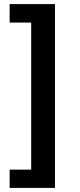

<svg xmlns="http://www.w3.org/2000/svg" viewBox="-20 -755 390 936"><path d="M248 -735V161H27V72H132V-645H27V-735Z"/></svg>

Font: Archivo SemiBold
Style: Bold
Weight: 700
Version: Version 2.001